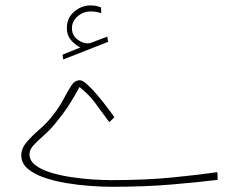

<svg xmlns="http://www.w3.org/2000/svg" viewBox="-20 -699 898 718"><path d="M280.3 -521.5Q260.7 -531.2 245.4 -549.1Q230 -566.9 230 -593.8Q230 -631.8 257.3 -655.3Q284.7 -678.7 316.9 -678.7Q329.6 -678.7 337.4 -677.2Q345.2 -675.8 357.9 -671.4L358.4 -649.9Q339.8 -656.2 318.8 -656.2Q291 -656.2 270 -637.7Q249 -619.1 249 -593.3Q249 -566.4 270.8 -550.5Q292.5 -534.7 312 -537.1Q318.4 -537.6 325.7 -541L381.3 -562L384.3 -542.5L216.3 -476.6L213.9 -494.6ZM396 -25.4Q524.4 -25.4 624.8 -35.4Q725.1 -45.4 793 -55.2L793.9 -26.4Q730 -18.6 627.7 -9.5Q525.4 -0.5 397 -0.5Q361.8 -0.5 317.4 -3.7Q272.9 -6.8 227.8 -14.4Q182.6 -22 144.5 -35.2Q106.4 -48.3 83 -68.8Q59.6 -89.4 59.6 -118.2Q59.6 -144 79.6 -167.5Q99.6 -190.9 126 -213.6Q152.3 -236.3 171.4 -259.8Q201.7 -297.4 218 -328.9Q234.4 -360.4 247.1 -379.6Q259.8 -398.9 278.8 -398.9Q289.6 -398.9 307.9 -381.8Q326.2 -364.7 346.4 -340.6Q366.7 -316.4 383.5 -293.9Q400.4 -271.5 407.7 -260.3L388.7 -242.2Q363.3 -276.9 337.4 -312Q311.5 -347.2 277.3 -373.5Q254.9 -332 235.1 -302Q215.3 -272 186 -236.3Q165 -210.9 142.8 -191.7Q120.6 -172.4 105.5 -156Q90.3 -139.6 90.3 -122.1Q90.3 -98.6 111.6 -82Q132.8 -65.4 167.5 -54.4Q202.1 -43.5 243.2 -37.1Q284.2 -30.8 324.2 -28.1Q364.3 -25.4 396 -25.4Z"/></svg>

Font: Vazirmatn FD NL Thin
Style: Regular
Weight: 100
Designer: Saber Rastikerdar
Foundry: Saber Rastikerdar
Version: Version 33.003